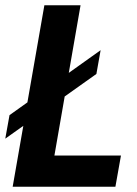

<svg xmlns="http://www.w3.org/2000/svg" viewBox="-35 -707 518 727"><path d="M13 0 133 -687H270L171 -118H423L402 0ZM-15 -182 1 -271 346 -517 330 -427Z"/></svg>

Font: Archivo Condensed
Style: Bold Italic
Weight: 700
Width: 3
Italic angle: -10°
Designer: Hector Gatti
Foundry: Omnibus-Type
Version: Version 2.001